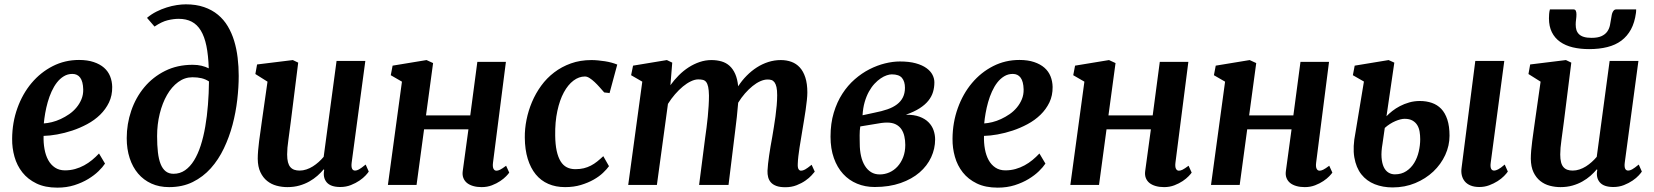

<svg xmlns="http://www.w3.org/2000/svg" viewBox="-20 -841 7522 873"><path d="M35.2 -210Q35.6 -284.2 59.1 -349.4Q82.5 -414.6 123.5 -463.4Q164.6 -512.2 219.7 -540.3Q274.9 -568.4 339.4 -568.4Q377.9 -568.4 406.2 -558.8Q434.6 -549.3 453.1 -533Q471.7 -516.6 480.7 -494.1Q489.7 -471.7 490.2 -445.8Q490.7 -406.7 475.6 -375.2Q460.4 -343.8 435.1 -319.1Q409.7 -294.4 376.5 -276.6Q343.3 -258.8 308.6 -247.3Q273.9 -235.8 239.7 -229.7Q205.6 -223.6 178.2 -223.1Q177.2 -191.4 182.4 -163.1Q187.5 -134.8 199.2 -113.3Q210.9 -91.8 230 -79.1Q249 -66.4 275.4 -66.4Q299.8 -66.4 321.5 -72.5Q343.3 -78.6 362.5 -89.1Q381.8 -99.6 398.7 -113.5Q415.5 -127.4 430.2 -143.1L457.5 -97.2Q447.3 -81.5 428 -62.7Q408.7 -43.9 381.1 -27.1Q353.5 -10.3 318.1 1Q282.7 12.2 240.7 12.2Q185.1 12.2 145.8 -6.8Q106.4 -25.9 81.8 -57.1Q57.1 -88.4 45.9 -128.2Q34.7 -168 35.2 -210ZM179.2 -279.8Q195.8 -280.8 215.8 -285.6Q235.8 -290.5 255.9 -299.8Q275.9 -309.1 294.7 -322Q313.5 -335 327.6 -352.1Q341.8 -369.1 350.3 -389.6Q358.9 -410.2 358.4 -434.6Q357.4 -470.7 344.7 -487.8Q332 -504.9 309.1 -504.9Q287.6 -504.9 270 -494.1Q252.4 -483.4 238.8 -465.8Q225.1 -448.2 214.6 -425Q204.1 -401.9 197 -376.7Q189.9 -351.6 185.5 -326.4Q181.2 -301.3 179.2 -279.8Z M556.2 -212.9Q556.2 -277.3 576.7 -337.4Q597.2 -397.5 636 -444.1Q674.8 -490.7 730.5 -518.6Q786.1 -546.4 856 -546.4Q878.4 -546.4 896.5 -542Q914.6 -537.6 929.2 -530.3Q927.2 -589.8 918.5 -632.3Q909.7 -674.8 893.1 -702.1Q876.5 -729.5 851.6 -742.4Q826.7 -755.4 792.5 -755.4Q769.5 -755.4 742.7 -749Q715.8 -742.7 682.6 -720.2L648.4 -759.8Q668 -776.4 691.2 -788.1Q714.4 -799.8 737.8 -807.1Q761.2 -814.5 783.7 -817.9Q806.2 -821.3 824.7 -821.3Q871.6 -821.3 907.7 -808.8Q943.8 -796.4 970.7 -774.2Q997.6 -752 1015.6 -721.7Q1033.7 -691.4 1044.7 -655.3Q1055.7 -619.1 1060.5 -578.6Q1065.4 -538.1 1065.4 -496.1Q1065.4 -444.8 1058.8 -387.5Q1052.2 -330.1 1037.4 -273.9Q1022.5 -217.8 998 -166.5Q973.6 -115.2 938.5 -75.9Q903.3 -36.6 856.4 -13.4Q809.6 9.8 749 9.8Q704.1 9.8 668.5 -6.3Q632.8 -22.5 607.9 -51.8Q583 -81.1 569.6 -122.1Q556.2 -163.1 556.2 -212.9ZM769 -50.8Q798.3 -50.8 821.5 -66.9Q844.7 -83 862.3 -111.6Q879.9 -140.1 892.6 -179.4Q905.3 -218.8 913.3 -265.4Q921.4 -312 925.5 -364.3Q929.7 -416.5 930.2 -470.7Q914.6 -481 896.2 -485.4Q877.9 -489.7 855 -489.7Q819.8 -489.7 790.3 -468Q760.7 -446.3 739.5 -409.4Q718.3 -372.6 706.3 -324Q694.3 -275.4 694.3 -222.2Q694.3 -180.7 698 -148.7Q701.7 -116.7 710.4 -95Q719.2 -73.2 733.6 -62Q748 -50.8 769 -50.8Z M1151.9 -119.1Q1151.9 -135.7 1153.6 -156.5Q1155.3 -177.2 1158.2 -199.7Q1161.1 -222.2 1164.6 -245.6Q1168 -269 1170.9 -291.5L1196.3 -469.7L1141.1 -504.4L1148.9 -547.9L1311.5 -567.9L1335.9 -556.2L1302.2 -287.6Q1296.9 -243.7 1291.3 -205.3Q1285.6 -167 1285.6 -138.7Q1285.6 -117.7 1289.3 -103.5Q1293 -89.4 1300.3 -81.1Q1307.6 -72.8 1318.1 -69.1Q1328.6 -65.4 1342.3 -65.4Q1357.9 -65.4 1373.3 -70.6Q1388.7 -75.7 1402.6 -84.5Q1416.5 -93.3 1429 -104.5Q1441.4 -115.7 1451.7 -127.9L1510.3 -564H1641.1L1579.1 -102.5Q1574.2 -65.4 1594.7 -65.4Q1598.6 -65.4 1602.8 -66.7Q1606.9 -67.9 1612.3 -70.8Q1617.7 -73.7 1625 -79.1Q1632.3 -84.5 1642.6 -92.8L1656.7 -61Q1653.3 -55.2 1642.6 -43.5Q1631.8 -31.7 1614.7 -20Q1597.7 -8.3 1575.4 0.5Q1553.2 9.3 1527.3 9.3Q1483.4 9.3 1465.3 -12.2Q1447.3 -33.7 1454.1 -68.4L1452.1 -71.3Q1439.5 -56.2 1423.1 -41.7Q1406.7 -27.3 1386.5 -15.9Q1366.2 -4.4 1341.3 2.7Q1316.4 9.8 1286.6 9.8Q1261.7 9.8 1237.8 3.4Q1213.9 -2.9 1194.8 -18.1Q1175.8 -33.2 1164.1 -57.9Q1152.3 -82.5 1151.9 -119.1Z M1807.6 -469.7 1756.8 -499 1765.1 -542.5 1919.4 -567.9 1949.2 -554.2 1917 -316.4H2118.2L2150.4 -559.6H2280.3L2221.7 -102.1Q2219.2 -83.5 2223.6 -74.2Q2228 -64.9 2237.3 -64.9Q2240.7 -64.9 2244.6 -65.9Q2248.5 -66.9 2253.7 -69.3Q2258.8 -71.8 2265.4 -76.2Q2272 -80.6 2281.2 -87.4L2295.4 -56.2Q2292 -50.8 2281.5 -39.8Q2271 -28.8 2254.6 -17.8Q2238.3 -6.8 2216.8 1.5Q2195.3 9.8 2169.9 9.8Q2148.9 9.8 2131.8 4.9Q2114.7 0 2103.5 -9Q2092.3 -18.1 2086.9 -31.7Q2081.5 -45.4 2084 -63L2109.9 -252.9H1908.2L1874 0H1743.7Z M2549.3 9.8Q2506.8 9.8 2473.1 -4.9Q2439.5 -19.5 2416 -48.1Q2392.6 -76.7 2379.6 -118.7Q2366.7 -160.6 2366.2 -215.3Q2365.7 -254.9 2374 -296.4Q2382.3 -337.9 2398.9 -377.2Q2415.5 -416.5 2440.7 -451.2Q2465.8 -485.8 2499.8 -511.7Q2533.7 -537.6 2575.9 -552.7Q2618.2 -567.9 2669.4 -567.9Q2683.6 -567.9 2699.2 -566.4Q2714.8 -564.9 2730.5 -562.5Q2746.1 -560.1 2760.5 -556.2Q2774.9 -552.2 2786.6 -547.4L2751.5 -417.5Q2751 -418 2747.3 -418.5Q2743.7 -418.9 2739.3 -419.4Q2734.9 -419.9 2731.2 -420.2Q2727.5 -420.4 2727.1 -420.9Q2717.8 -431.6 2706.5 -444.3Q2695.3 -457 2683.6 -468Q2671.9 -479 2660.6 -486.1Q2649.4 -493.2 2639.6 -493.2Q2612.3 -493.2 2587.4 -474.4Q2562.5 -455.6 2543.7 -420.9Q2524.9 -386.2 2514.2 -336.4Q2503.4 -286.6 2504.4 -224.6Q2504.9 -184.1 2511.2 -155Q2517.6 -126 2529.1 -107.4Q2540.5 -88.9 2557.4 -80.3Q2574.2 -71.8 2596.2 -71.8Q2617.2 -71.8 2634.3 -75.9Q2651.4 -80.1 2666.5 -87.9Q2681.6 -95.7 2695.3 -106.7Q2709 -117.7 2723.1 -130.9L2749 -85.4Q2739.3 -71.8 2721.9 -55.2Q2704.6 -38.6 2679.2 -24.2Q2653.8 -9.8 2621.3 0Q2588.9 9.8 2549.3 9.8Z M2900.4 -469.7 2849.6 -499 2858.4 -542.5 3012.2 -567.9 3036.6 -556.2 3028.3 -453.6Q3045.4 -477.5 3066.4 -498.5Q3087.4 -519.5 3111.3 -534.9Q3135.3 -550.3 3161.4 -559.1Q3187.5 -567.9 3214.8 -567.9Q3239.7 -567.9 3260.7 -561.8Q3281.7 -555.7 3297.4 -541.5Q3313 -527.3 3323 -504.6Q3333 -481.9 3336.4 -448.7Q3353.5 -475.1 3375 -496.8Q3396.5 -518.6 3421.1 -534.4Q3445.8 -550.3 3473.4 -559.1Q3501 -567.9 3530.3 -567.9Q3556.6 -567.9 3578.6 -559.8Q3600.6 -551.8 3616.7 -534.2Q3632.8 -516.6 3641.8 -488.5Q3650.9 -460.4 3650.9 -420.4Q3650.9 -406.2 3648.7 -385.3Q3646.5 -364.3 3643.1 -340.6Q3639.6 -316.9 3635.5 -292.2Q3631.3 -267.6 3627.9 -246.6Q3625 -227.5 3621.6 -208Q3618.2 -188.5 3615.2 -168.9Q3612.3 -149.4 3610.1 -131.1Q3607.9 -112.8 3607.4 -96.7Q3606.4 -79.1 3610.8 -72Q3615.2 -64.9 3622.1 -64.9Q3630.4 -64.9 3640.4 -70.3Q3650.4 -75.7 3670.4 -91.8L3684.6 -60.5Q3680.7 -55.2 3669.9 -43.5Q3659.2 -31.7 3642.1 -19.8Q3625 -7.8 3602.1 1.2Q3579.1 10.3 3550.8 10.3Q3525.9 10.3 3510 4.4Q3494.1 -1.5 3485.1 -11.7Q3476.1 -22 3472.7 -35.4Q3469.2 -48.8 3469.7 -64.5Q3470.2 -78.1 3472.2 -95.9Q3474.1 -113.8 3477.1 -133.8Q3480 -153.8 3483.6 -175.3Q3487.3 -196.8 3491.2 -217.8Q3494.6 -237.8 3498.5 -262Q3502.4 -286.1 3505.9 -311.3Q3509.3 -336.4 3511.5 -361.3Q3513.7 -386.2 3513.7 -408.2Q3513.7 -431.2 3510.5 -445.1Q3507.3 -459 3501.5 -466.8Q3495.6 -474.6 3487.8 -477.1Q3480 -479.5 3470.2 -479.5Q3454.6 -479.5 3437 -471.7Q3419.4 -463.9 3401.9 -449.7Q3384.3 -435.5 3367.4 -416.3Q3350.6 -397 3336.4 -374Q3334 -342.8 3330.3 -309.3Q3326.7 -275.9 3322.8 -246.6L3292.5 0H3158.7L3186.5 -216.3Q3189.5 -236.8 3192.6 -261Q3195.8 -285.2 3198.2 -310.3Q3200.7 -335.4 3202.1 -360.1Q3203.6 -384.8 3203.6 -406.7Q3203.1 -431.2 3200 -445.8Q3196.8 -460.4 3190.9 -468Q3185.1 -475.6 3176 -477.8Q3167 -480 3154.8 -480Q3139.6 -480 3121.6 -471.4Q3103.5 -462.9 3085.2 -447.8Q3066.9 -432.6 3049.3 -412.4Q3031.7 -392.1 3017.1 -368.7L2966.8 0H2836.4Z M3756.3 -219.7Q3756.3 -279.8 3771 -328.4Q3785.6 -377 3810.1 -414.8Q3834.5 -452.6 3866.5 -480.5Q3898.4 -508.3 3933.3 -526.1Q3968.3 -543.9 4003.9 -552.7Q4039.6 -561.5 4071.3 -561.5Q4114.3 -561.5 4144 -553.2Q4173.8 -544.9 4192.6 -531.2Q4211.4 -517.6 4220 -500.7Q4228.5 -483.9 4228.5 -466.3Q4228.5 -443.8 4222.4 -423.1Q4216.3 -402.3 4201.4 -383.5Q4186.5 -364.7 4161.4 -348.6Q4136.2 -332.5 4098.6 -319.3Q4135.7 -319.8 4161.1 -310.3Q4186.5 -300.8 4202.1 -284.9Q4217.8 -269 4224.9 -248.5Q4231.9 -228 4231.9 -207Q4231.9 -165 4213.9 -126Q4195.8 -86.9 4161.1 -56.9Q4126.5 -26.9 4075 -8.8Q4023.4 9.3 3957 9.3Q3913.6 9.3 3877 -5.9Q3840.3 -21 3813.5 -50.3Q3786.6 -79.6 3771.5 -122.3Q3756.3 -165 3756.3 -219.7ZM3956.1 -328.6Q3989.3 -335 4015.1 -344Q4041 -353 4058.6 -366.5Q4076.2 -379.9 4085.4 -398.4Q4094.7 -417 4094.7 -441.9Q4094.7 -470.2 4081.3 -486.6Q4067.9 -502.9 4034.7 -502.9Q4024.9 -502.9 4011.7 -498.5Q3998.5 -494.1 3984.4 -484.6Q3970.2 -475.1 3956.3 -460.2Q3942.4 -445.3 3930.9 -424.6Q3919.4 -403.8 3911.6 -377Q3903.8 -350.1 3901.9 -316.9ZM3889.2 -188Q3889.2 -157.7 3895 -131.8Q3900.9 -106 3912.4 -87.4Q3923.8 -68.8 3940.7 -58.3Q3957.5 -47.9 3980 -47.9Q4002.9 -47.9 4023.9 -57.1Q4044.9 -66.4 4061 -84Q4077.1 -101.6 4086.7 -126.5Q4096.2 -151.4 4096.2 -182.1Q4096.2 -202.6 4092 -221.2Q4087.9 -239.7 4078.4 -253.7Q4068.8 -267.6 4053 -275.6Q4037.1 -283.7 4013.2 -283.7Q4006.8 -283.7 4000.2 -283.2Q3993.7 -282.7 3986.3 -281.7L3891.6 -266.1Q3890.1 -257.8 3889.4 -247.3Q3888.7 -236.8 3888.7 -226.1Q3888.7 -215.3 3888.9 -205.3Q3889.2 -195.3 3889.2 -188Z M4311 -210Q4311.5 -284.2 4335 -349.4Q4358.4 -414.6 4399.4 -463.4Q4440.4 -512.2 4495.6 -540.3Q4550.8 -568.4 4615.2 -568.4Q4653.8 -568.4 4682.1 -558.8Q4710.4 -549.3 4729 -533Q4747.6 -516.6 4756.6 -494.1Q4765.6 -471.7 4766.1 -445.8Q4766.6 -406.7 4751.5 -375.2Q4736.3 -343.8 4710.9 -319.1Q4685.5 -294.4 4652.3 -276.6Q4619.1 -258.8 4584.5 -247.3Q4549.8 -235.8 4515.6 -229.7Q4481.4 -223.6 4454.1 -223.1Q4453.1 -191.4 4458.3 -163.1Q4463.4 -134.8 4475.1 -113.3Q4486.8 -91.8 4505.9 -79.1Q4524.9 -66.4 4551.3 -66.4Q4575.7 -66.4 4597.4 -72.5Q4619.1 -78.6 4638.4 -89.1Q4657.7 -99.6 4674.6 -113.5Q4691.4 -127.4 4706.1 -143.1L4733.4 -97.2Q4723.1 -81.5 4703.9 -62.7Q4684.6 -43.9 4657 -27.1Q4629.4 -10.3 4594 1Q4558.6 12.2 4516.6 12.2Q4460.9 12.2 4421.6 -6.8Q4382.3 -25.9 4357.7 -57.1Q4333 -88.4 4321.8 -128.2Q4310.5 -168 4311 -210ZM4455.1 -279.8Q4471.7 -280.8 4491.7 -285.6Q4511.7 -290.5 4531.7 -299.8Q4551.8 -309.1 4570.6 -322Q4589.4 -335 4603.5 -352.1Q4617.7 -369.1 4626.2 -389.6Q4634.8 -410.2 4634.3 -434.6Q4633.3 -470.7 4620.6 -487.8Q4607.9 -504.9 4585 -504.9Q4563.5 -504.9 4545.9 -494.1Q4528.3 -483.4 4514.6 -465.8Q4501 -448.2 4490.5 -425Q4480 -401.9 4472.9 -376.7Q4465.8 -351.6 4461.4 -326.4Q4457 -301.3 4455.1 -279.8Z M4910.6 -469.7 4859.9 -499 4868.2 -542.5 5022.5 -567.9 5052.2 -554.2 5020 -316.4H5221.2L5253.4 -559.6H5383.3L5324.7 -102.1Q5322.3 -83.5 5326.7 -74.2Q5331.1 -64.9 5340.3 -64.9Q5343.8 -64.9 5347.7 -65.9Q5351.6 -66.9 5356.7 -69.3Q5361.8 -71.8 5368.4 -76.2Q5375 -80.6 5384.3 -87.4L5398.4 -56.2Q5395 -50.8 5384.5 -39.8Q5374 -28.8 5357.7 -17.8Q5341.3 -6.8 5319.8 1.5Q5298.3 9.8 5272.9 9.8Q5252 9.8 5234.9 4.9Q5217.8 0 5206.5 -9Q5195.3 -18.1 5189.9 -31.7Q5184.6 -45.4 5187 -63L5212.9 -252.9H5011.2L4977.1 0H4846.7Z M5550.3 -469.7 5499.5 -499 5507.8 -542.5 5662.1 -567.9 5691.9 -554.2 5659.7 -316.4H5860.8L5893.1 -559.6H6022.9L5964.4 -102.1Q5961.9 -83.5 5966.3 -74.2Q5970.7 -64.9 5980 -64.9Q5983.4 -64.9 5987.3 -65.9Q5991.2 -66.9 5996.3 -69.3Q6001.5 -71.8 6008.1 -76.2Q6014.6 -80.6 6023.9 -87.4L6038.1 -56.2Q6034.7 -50.8 6024.2 -39.8Q6013.7 -28.8 5997.3 -17.8Q5981 -6.8 5959.5 1.5Q5938 9.8 5912.6 9.8Q5891.6 9.8 5874.5 4.9Q5857.4 0 5846.2 -9Q5835 -18.1 5829.6 -31.7Q5824.2 -45.4 5826.7 -63L5852.5 -252.9H5650.9L5616.7 0H5486.3Z M6688 -564H6819.8L6758.3 -102.5Q6752.9 -65.4 6773.9 -65.4Q6780.8 -65.4 6791.7 -70.8Q6802.7 -76.2 6821.8 -92.8L6835.9 -61Q6830.6 -52.7 6818.6 -40.5Q6806.6 -28.3 6789.3 -17.3Q6772 -6.3 6751 1.5Q6730 9.3 6706.5 9.3Q6683.1 9.3 6666.5 2.4Q6649.9 -4.4 6640.1 -16.4Q6630.4 -28.3 6626.7 -43.9Q6623 -59.6 6625.5 -77.1ZM6312 11.2Q6267.6 11.2 6230.7 -3.4Q6193.8 -18.1 6169.9 -48.3Q6146 -78.6 6137.9 -125.7Q6129.9 -172.9 6143.1 -237.8L6181.6 -470.2L6131.3 -499L6139.6 -542.5L6293.9 -567.9L6319.8 -556.2L6284.2 -312.5Q6295.4 -324.2 6310.8 -336.4Q6326.2 -348.6 6345.5 -358.6Q6364.7 -368.7 6387.5 -375.2Q6410.2 -381.8 6436 -381.8Q6465.3 -381.8 6490.2 -373.3Q6515.1 -364.7 6533 -346.2Q6550.8 -327.6 6560.8 -297.4Q6570.8 -267.1 6570.8 -224.1Q6570.8 -178.7 6551.3 -136.2Q6531.7 -93.8 6497.1 -61Q6462.4 -28.3 6415 -8.5Q6367.7 11.2 6312 11.2ZM6322.3 -48.3Q6352.5 -48.3 6374.5 -63Q6396.5 -77.6 6410.4 -100.6Q6424.3 -123.5 6430.9 -152.1Q6437.5 -180.7 6437.5 -208Q6437.5 -225.6 6434.8 -242.2Q6432.1 -258.8 6424.3 -271.7Q6416.5 -284.7 6402.6 -292.7Q6388.7 -300.8 6366.7 -300.8Q6357.9 -300.8 6347.2 -298.1Q6336.4 -295.4 6324.5 -290.3Q6312.5 -285.2 6300 -277.3Q6287.6 -269.5 6276.4 -259.3L6266.1 -187.5Q6259.8 -151.4 6261.7 -125Q6263.7 -98.6 6271.7 -81.5Q6279.8 -64.5 6293 -56.4Q6306.2 -48.3 6322.3 -48.3Z M6940.4 -119.1Q6940.4 -135.7 6942.1 -156.5Q6943.8 -177.2 6946.8 -199.7Q6949.7 -222.2 6953.1 -245.6Q6956.5 -269 6959.5 -291.5L6984.9 -469.7L6929.7 -504.4L6937.5 -547.9L7100.1 -567.9L7124.5 -556.2L7090.8 -287.6Q7085.4 -243.7 7079.8 -205.3Q7074.2 -167 7074.2 -138.7Q7074.2 -117.7 7077.9 -103.5Q7081.5 -89.4 7088.9 -81.1Q7096.2 -72.8 7106.7 -69.1Q7117.2 -65.4 7130.9 -65.4Q7146.5 -65.4 7161.9 -70.6Q7177.2 -75.7 7191.2 -84.5Q7205.1 -93.3 7217.5 -104.5Q7230 -115.7 7240.2 -127.9L7298.8 -564H7429.7L7367.7 -102.5Q7362.8 -65.4 7383.3 -65.4Q7387.2 -65.4 7391.4 -66.7Q7395.5 -67.9 7400.9 -70.8Q7406.2 -73.7 7413.6 -79.1Q7420.9 -84.5 7431.2 -92.8L7445.3 -61Q7441.9 -55.2 7431.2 -43.5Q7420.4 -31.7 7403.3 -20Q7386.2 -8.3 7364 0.5Q7341.8 9.3 7315.9 9.3Q7272 9.3 7253.9 -12.2Q7235.8 -33.7 7242.7 -68.4L7240.7 -71.3Q7228 -56.2 7211.7 -41.7Q7195.3 -27.3 7175 -15.9Q7154.8 -4.4 7129.9 2.7Q7105 9.8 7075.2 9.8Q7050.3 9.8 7026.4 3.4Q7002.4 -2.9 6983.4 -18.1Q6964.4 -33.2 6952.6 -57.9Q6940.9 -82.5 6940.4 -119.1ZM7205.6 -617.7Q7165 -617.7 7131.3 -625.7Q7097.7 -633.8 7073.5 -650.9Q7049.3 -668 7036.1 -694.6Q7022.9 -721.2 7022.9 -757.8Q7022.9 -767.6 7023.7 -777.6Q7024.4 -787.6 7027.3 -798.3H7133.8Q7142.1 -798.3 7145 -792Q7147.9 -785.6 7147.9 -775.9Q7147.9 -764.6 7146.2 -752.4Q7144.5 -740.2 7144.5 -729.5Q7144.5 -715.3 7147.9 -704.3Q7151.4 -693.4 7159.7 -685.3Q7168 -677.2 7181.9 -673.1Q7195.8 -668.9 7216.8 -668.9Q7245.1 -668.9 7262 -676.8Q7278.8 -684.6 7287.8 -697.3Q7296.9 -710 7300.3 -726.3Q7303.7 -742.7 7306.2 -759.8Q7307.1 -767.1 7308.6 -773.9Q7310.1 -780.8 7312.7 -786.1Q7315.4 -791.5 7319.1 -794.9Q7322.8 -798.3 7328.6 -798.3H7419.4Q7419.4 -794.4 7419.2 -790.3Q7418.9 -786.1 7418.5 -782.2Q7412.6 -738.3 7395.8 -707.3Q7378.9 -676.3 7352.1 -656.2Q7325.2 -636.2 7288.3 -627Q7251.5 -617.7 7205.6 -617.7Z"/></svg>

Font: Merriweather Bold
Style: Italic
Weight: 700
Italic angle: -7°
Designer: Eben Sorkin ( eben@eyebytes.com )
Foundry: Eben Sorkin ( eben@eyebytes.com )
Version: Version 1.5; ttfautohint (v0.97) -l 13 -r 13 -G 200 -x 24 -f